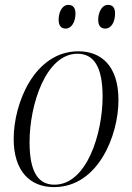

<svg xmlns="http://www.w3.org/2000/svg" viewBox="-20 -756 541 786"><path d="M411 -639C435 -639 451 -665 451 -701C451 -726 440 -736 422 -736C396 -736 382 -704 382 -675C382 -649 394 -639 411 -639ZM249 -639C272 -639 289 -665 289 -701C289 -726 277 -736 260 -736C233 -736 220 -704 220 -675C220 -649 232 -639 249 -639ZM201 10C383 10 465 -204 465 -346C465 -488 393 -546 301 -546C121 -546 36 -333 36 -188C36 -54 104 10 201 10ZM203 0C140 0 101 -46 101 -174C101 -328 168 -536 297 -536C364 -536 400 -483 400 -360C400 -211 336 0 203 0Z"/></svg>

Font: Noto Serif Display SemiCondensed Light
Style: Italic
Weight: 300
Width: 4
Italic angle: -12°
Designer: Monotype Design Team
Foundry: Monotype Imaging Inc.
Version: Version 2.009